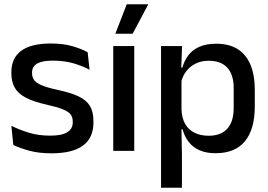

<svg xmlns="http://www.w3.org/2000/svg" viewBox="-20 -704 1252 896"><path d="M220 11.5Q161 11.5 116.5 -0.8Q72 -13 42 -27.5L33 -117Q70 -98.5 114.5 -84.8Q159 -71 214.5 -71Q268 -71 293.8 -86.8Q319.5 -102.5 319.5 -133.5V-137.5Q319.5 -157.5 309 -170.8Q298.5 -184 271.8 -194.5Q245 -205 196 -216Q134.5 -230 99 -249Q63.5 -268 48.2 -295.8Q33 -323.5 33 -362.5V-367Q33 -433 79 -467Q125 -501 217 -501Q275 -501 318 -488.5Q361 -476 389 -460L398 -378.5Q364.5 -396.5 321.8 -408.8Q279 -421 227 -421Q191.5 -421 170 -414.2Q148.5 -407.5 139 -395.2Q129.5 -383 129.5 -366V-362.5Q129.5 -344 139.5 -330.2Q149.5 -316.5 175.2 -305.8Q201 -295 247 -285Q309 -272 346 -254.5Q383 -237 399.5 -209.8Q416 -182.5 416 -139.5V-132Q416 -60.5 367 -24.5Q318 11.5 220 11.5Z M508.5 0V-489H606.5V0ZM571.5 -684H671.5V-683L599 -546.5H518.5V-547.5Z M986 11Q942.5 11 911.2 -2.8Q880 -16.5 860.5 -41.8Q841 -67 832 -100.5H799.5L827 -193Q828.5 -152 844.5 -124.8Q860.5 -97.5 888.8 -84Q917 -70.5 954 -70.5Q1010.5 -70.5 1040.5 -103.2Q1070.5 -136 1070.5 -199.5V-293Q1070.5 -355.5 1040.8 -388Q1011 -420.5 954 -420.5Q920 -420.5 893.5 -407.5Q867 -394.5 849.8 -372.2Q832.5 -350 825.5 -321.5L802.5 -388.5H831Q839.5 -419.5 858 -444.8Q876.5 -470 908.8 -485Q941 -500 990 -500Q1077.5 -500 1123.2 -445Q1169 -390 1169 -284.5V-207Q1169 -100.5 1123 -44.8Q1077 11 986 11ZM731.5 172V-489H829.5L825.5 -374.5L827 -345.5V-140.5L826.5 -121.5L829 17V172Z"/></svg>

Font: Anek Latin Medium Medium
Style: Regular
Weight: 500
Version: Version 1.003